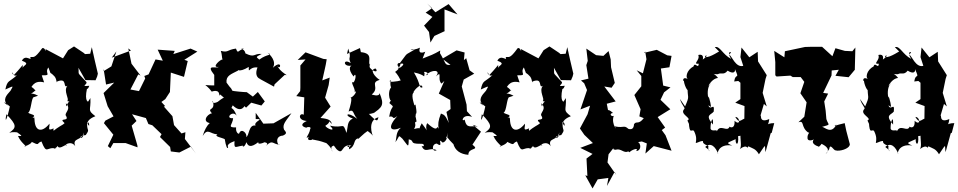

<svg xmlns="http://www.w3.org/2000/svg" viewBox="-20 -828 5383 1079"><path d="M530 -414C518 -463 507 -513 496 -563L487 -526L458 -524L450 -531L396 -567L363 -546L334 -500L236 -552C238 -520 236 -565 217 -557C171 -493 168 -511 150 -507C161 -478 124 -527 103 -487C159 -466 100 -462 108 -439C104 -472 124 -476 58 -406C35 -446 52 -390 76 -406C31 -364 22 -381 10 -325C60 -347 55 -348 39 -318C15 -291 -8 -268 25 -234L5 -250C0 -266 68 -192 38 -242C18 -147 5 -132 16 -186C75 -125 74 -111 32 -82C70 -93 115 -72 67 -91C119 -55 97 -65 81 -64C99 -20 143 -1 115 -5C140 -10 173 -33 151 -34C209 -5 182 -23 213 -33C244 46 241 -7 296 7C251 9 321 13 301 -31C297 37 355 -28 355 -11C333 -9 380 -43 403 -6C383 -57 442 -34 451 -84C450 -30 401 -61 462 -69C489 -109 465 -82 470 -150C444 -131 483 -160 481 -121C452 -145 501 -170 516 -175C468 -212 492 -204 488 -277L475 -257C480 -256 452 -252 469 -331C452 -353 468 -304 482 -346C423 -340 482 -355 462 -371C410 -429 425 -401 421 -447L460 -378L517 -377L526 -398ZM265 -414C257 -428 293 -395 291 -391C297 -384 299 -354 301 -370C363 -395 330 -328 359 -346C334 -317 372 -272 358 -260L390 -252C350 -279 357 -196 350 -248C386 -213 336 -193 352 -175C370 -142 305 -170 343 -136C328 -121 314 -122 271 -84C293 -75 275 -100 282 -107C242 -88 261 -113 258 -133C214 -78 170 -88 174 -174C167 -140 181 -181 155 -163C197 -184 148 -184 138 -195C155 -200 156 -281 170 -282L194 -290C145 -318 138 -283 178 -319C197 -298 144 -369 147 -326C157 -331 165 -381 228 -365C205 -429 220 -397 220 -405C273 -403 228 -417 252 -449Z M787 -195 814 -131 836 -124 888 -74 879 -58 936 -2 940 23 988 29 1053 -4 1081 35 1019 -47 1022 -85 1000 -78 958 -125 949 -175 901 -229 908 -232 887 -255 909 -271 935 -311 940 -420 1014 -396 1035 -485 1016 -492 1089 -538 1051 -555 954 -524 962 -542 866 -549 895 -487 854 -494 815 -410 791 -401 796 -387 761 -316 713 -325 757 -410 770 -403 719 -470 701 -556 716 -544 608 -504 634 -539 606 -455 562 -428V-442L576 -353L622 -364L562 -305L585 -231L618 -174L572 -150L564 -136L617 -71L586 -7L600 5L617 -24H686L753 0L752 -11L720 -122L747 -148L722 -186L802 -164Z M1363 -223 1392 -251 1449 -235 1468 -258 1429 -311 1401 -285 1367 -310C1349 -310 1289 -316 1286 -318C1272 -345 1283 -321 1253 -364C1249 -403 1279 -411 1317 -431C1275 -430 1329 -412 1326 -458C1301 -438 1319 -415 1378 -452C1378 -408 1377 -454 1427 -449C1398 -374 1475 -381 1441 -384L1520 -341L1523 -354L1580 -407C1614 -400 1553 -418 1536 -464C1555 -419 1573 -501 1513 -447C1536 -482 1498 -522 1483 -532C1517 -515 1484 -528 1437 -493C1421 -509 1412 -505 1451 -525C1403 -528 1414 -501 1359 -528C1355 -560 1314 -552 1352 -555C1316 -546 1319 -521 1306 -555C1254 -548 1265 -531 1221 -542C1229 -518 1226 -502 1231 -493C1223 -499 1163 -446 1209 -452C1195 -440 1133 -471 1184 -407V-348C1109 -347 1132 -365 1170 -313C1170 -313 1216 -332 1212 -288C1219 -309 1214 -289 1270 -259C1255 -289 1245 -289 1204 -256C1177 -242 1171 -255 1176 -261C1193 -200 1139 -227 1171 -191C1143 -188 1107 -135 1176 -135C1175 -154 1140 -134 1119 -64C1148 -111 1159 -75 1202 -73C1180 -61 1227 -55 1243 -46C1249 -8 1258 15 1262 -1C1249 -22 1304 -36 1298 -35C1294 19 1307 -10 1357 -10C1332 -15 1349 16 1365 -29C1373 -7 1388 6 1434 -31C1427 -26 1430 -11 1470 -30C1452 -27 1499 -31 1474 -8C1514 -47 1513 -16 1552 -15C1541 -5 1519 -63 1570 -66C1600 -79 1583 -89 1576 -100C1565 -130 1588 -149 1618 -192L1517 -135L1460 -133L1417 -194V-159C1473 -160 1403 -147 1416 -122C1376 -131 1381 -60 1363 -59C1372 -75 1337 -113 1324 -78C1322 -72 1303 -83 1307 -112C1252 -110 1289 -129 1290 -164C1242 -159 1286 -212 1310 -178C1285 -242 1272 -204 1288 -236C1342 -183 1357 -247 1356 -229Z M1871 10C1913 50 1894 -21 1954 -10C1914 18 1945 -37 1942 11C1980 -8 1964 -43 1991 -50C1994 -40 2011 -72 2058 -99C2016 -101 2064 -89 2080 -58C2069 -68 2044 -154 2107 -169C2100 -151 2105 -135 2053 -188C2071 -186 2106 -208 2067 -184C2133 -227 2140 -238 2113 -305C2113 -281 2069 -297 2069 -297C2117 -336 2056 -363 2114 -379C2087 -395 2054 -438 2091 -443C2108 -423 2084 -419 2059 -447C2051 -468 2068 -460 2056 -467C2050 -492 2075 -528 2008 -535L2003 -558L1930 -525L1937 -555C1959 -491 1932 -515 1951 -473C1903 -506 1905 -437 1975 -465C1941 -462 1935 -439 1967 -398C1982 -427 1982 -383 1967 -365C1940 -376 1991 -312 1967 -309C1999 -330 1964 -275 1945 -279C1954 -284 1963 -276 1939 -201C1970 -218 1961 -189 1988 -160C1927 -207 1913 -177 1963 -162C1928 -146 1937 -116 1927 -81C1905 -148 1914 -103 1834 -122C1878 -79 1807 -109 1809 -122C1859 -151 1799 -171 1846 -131C1838 -152 1830 -160 1781 -165L1838 -229L1807 -279L1827 -350L1833 -392L1791 -376C1799 -416 1810 -453 1816 -495L1797 -497C1765 -509 1731 -522 1697 -534L1653 -491L1697 -494L1668 -460V-335L1667 -316L1645 -288L1690 -281L1687 -183C1664 -198 1647 -153 1704 -148C1649 -123 1701 -108 1704 -111C1703 -115 1734 -118 1723 -102C1718 -69 1686 -41 1716 -60C1697 -32 1742 -41 1736 -47C1737 -39 1749 -47 1810 -25C1813 -28 1846 5 1848 25C1832 -9 1852 -6 1856 -10Z M2370 -538C2384 -544 2323 -510 2340 -560C2296 -539 2264 -556 2313 -551C2245 -510 2280 -541 2223 -468C2269 -480 2237 -449 2215 -441C2260 -490 2188 -478 2225 -447C2189 -403 2195 -451 2232 -376C2220 -371 2149 -361 2176 -378C2164 -312 2209 -324 2196 -350C2147 -333 2172 -245 2179 -268L2168 -249C2206 -215 2179 -247 2167 -172C2199 -180 2179 -149 2213 -176C2155 -111 2172 -85 2233 -110C2203 -87 2210 -52 2202 -29C2228 -63 2215 -73 2241 -49C2274 -9 2276 10 2277 -45C2315 -38 2274 -19 2344 -20C2370 -23 2365 3 2349 -9C2369 39 2393 -4 2434 16C2408 31 2403 -20 2435 -21C2478 10 2433 -63 2467 -27C2492 -29 2509 -86 2483 -99C2515 -67 2482 -31 2489 -62C2548 14 2569 1 2527 -22C2536 18 2569 39 2612 42C2612 -2 2680 20 2635 -15L2683 -88L2636 -127L2665 -117C2624 -123 2603 -102 2591 -156C2570 -138 2578 -192 2633 -171L2604 -203L2602 -240L2575 -342L2586 -381L2645 -414L2619 -433L2600 -501L2587 -490L2591 -533L2546 -545L2466 -498L2512 -463C2475 -462 2490 -469 2448 -537C2434 -526 2452 -503 2454 -544C2414 -521 2401 -517 2355 -499ZM2477 -373 2446 -302 2510 -266 2512 -215 2489 -199 2502 -137C2480 -188 2473 -182 2458 -190C2442 -149 2441 -130 2445 -104C2429 -137 2452 -70 2381 -136C2361 -101 2403 -67 2350 -135C2318 -78 2368 -121 2307 -103C2325 -134 2301 -138 2321 -145C2314 -193 2314 -152 2317 -189C2328 -188 2309 -262 2316 -240L2309 -236C2307 -243 2285 -306 2309 -308C2285 -298 2351 -375 2354 -337C2333 -329 2346 -356 2306 -421C2378 -407 2360 -383 2366 -416C2351 -437 2410 -413 2373 -405C2405 -440 2463 -437 2429 -398C2469 -435 2435 -384 2461 -358ZM2408 -782 2372 -757 2410 -733 2363 -684 2391 -648 2399 -589 2421 -626 2479 -653 2478 -659V-775L2551 -747L2501 -805L2427 -759L2381 -808Z M3202 -414C3190 -463 3179 -513 3168 -563L3159 -526L3130 -524L3122 -531L3068 -567L3035 -546L3006 -500L2908 -552C2910 -520 2908 -565 2889 -557C2843 -493 2840 -511 2822 -507C2833 -478 2796 -527 2775 -487C2831 -466 2772 -462 2780 -439C2776 -472 2796 -476 2730 -406C2707 -446 2724 -390 2748 -406C2703 -364 2694 -381 2682 -325C2732 -347 2727 -348 2711 -318C2687 -291 2664 -268 2697 -234L2677 -250C2672 -266 2740 -192 2710 -242C2690 -147 2677 -132 2688 -186C2747 -125 2746 -111 2704 -82C2742 -93 2787 -72 2739 -91C2791 -55 2769 -65 2753 -64C2771 -20 2815 -1 2787 -5C2812 -10 2845 -33 2823 -34C2881 -5 2854 -23 2885 -33C2916 46 2913 -7 2968 7C2923 9 2993 13 2973 -31C2969 37 3027 -28 3027 -11C3005 -9 3052 -43 3075 -6C3055 -57 3114 -34 3123 -84C3122 -30 3073 -61 3134 -69C3161 -109 3137 -82 3142 -150C3116 -131 3155 -160 3153 -121C3124 -145 3173 -170 3188 -175C3140 -212 3164 -204 3160 -277L3147 -257C3152 -256 3124 -252 3141 -331C3124 -353 3140 -304 3154 -346C3095 -340 3154 -355 3134 -371C3082 -429 3097 -401 3093 -447L3132 -378L3189 -377L3198 -398ZM2937 -414C2929 -428 2965 -395 2963 -391C2969 -384 2971 -354 2973 -370C3035 -395 3002 -328 3031 -346C3006 -317 3044 -272 3030 -260L3062 -252C3022 -279 3029 -196 3022 -248C3058 -213 3008 -193 3024 -175C3042 -142 2977 -170 3015 -136C3000 -121 2986 -122 2943 -84C2965 -75 2947 -100 2954 -107C2914 -88 2933 -113 2930 -133C2886 -78 2842 -88 2846 -174C2839 -140 2853 -181 2827 -163C2869 -184 2820 -184 2810 -195C2827 -200 2828 -281 2842 -282L2866 -290C2817 -318 2810 -283 2850 -319C2869 -298 2816 -369 2819 -326C2829 -331 2837 -381 2900 -365C2877 -429 2892 -397 2892 -405C2945 -403 2900 -417 2924 -449Z M3587 -33 3615 -22 3607 35 3654 -7 3754 19 3720 -68 3699 -97 3718 -111 3676 -170 3747 -214 3692 -267 3712 -309 3748 -337 3707 -347 3694 -443 3742 -450 3754 -514 3730 -517 3671 -548 3599 -531 3606 -538 3613 -495 3593 -416 3558 -433 3584 -401V-343L3545 -294L3580 -214L3573 -174L3598 -164C3567 -124 3557 -151 3543 -130C3541 -75 3484 -124 3524 -92C3482 -134 3496 -105 3434 -118C3458 -85 3412 -127 3429 -177C3415 -170 3401 -191 3425 -193C3385 -230 3404 -182 3390 -245L3440 -258L3376 -342L3417 -335L3435 -362L3414 -450L3412 -494L3400 -541L3371 -514L3330 -518L3275 -555L3283 -486L3275 -462L3287 -386L3245 -376L3263 -360L3279 -322L3242 -213L3296 -234L3282 -186L3239 -106L3264 -70L3312 -24L3241 3L3310 37L3276 63L3281 161L3269 157L3310 231L3339 180L3399 172L3391 217L3434 138L3443 155L3394 85L3400 39L3436 -7C3456 -11 3414 -35 3428 11C3448 20 3443 1 3483 22C3509 33 3505 16 3519 28C3519 19 3575 -5 3555 21C3593 19 3579 -45 3551 -27Z M4022 -538C4037 -551 3967 -500 3944 -508C3932 -514 3977 -529 3927 -491C3923 -472 3949 -530 3904 -519C3917 -491 3868 -466 3907 -470C3904 -436 3886 -484 3877 -454C3839 -436 3826 -386 3853 -380C3809 -406 3819 -363 3823 -375C3826 -340 3858 -289 3844 -349C3842 -267 3859 -297 3830 -230L3801 -272C3812 -236 3831 -224 3826 -216C3795 -186 3873 -164 3843 -151C3867 -93 3888 -95 3851 -142C3855 -67 3867 -106 3880 -92C3913 -27 3864 -13 3915 -33C3950 -42 3906 -27 3961 -8C3954 29 3989 31 3943 -2C3975 -32 4003 0 4016 37C4008 40 4016 -23 4095 -10C4056 -27 4068 -24 4114 -46C4112 -13 4133 -5 4128 -63C4161 -65 4163 -86 4143 -87C4136 -49 4152 -7 4137 10C4185 -25 4177 18 4185 -6C4211 7 4226 7 4245 39C4291 -28 4275 -12 4282 27L4311 -79L4317 -82L4331 -136C4281 -136 4298 -112 4303 -159C4239 -131 4263 -194 4253 -176L4273 -244L4289 -230L4266 -306L4282 -384L4289 -406L4288 -407L4240 -483L4238 -537L4191 -506L4147 -561L4141 -507L4157 -458C4114 -446 4093 -514 4076 -523C4109 -539 4055 -549 4089 -497C4040 -522 4026 -572 3997 -563ZM4129 -373 4141 -363V-271L4112 -251L4164 -232L4163 -161C4143 -154 4134 -133 4112 -171C4140 -170 4143 -117 4108 -149C4112 -84 4060 -128 4080 -116C4066 -82 4028 -135 4008 -89C4013 -105 3978 -84 3973 -106C3972 -143 3989 -188 3987 -128C3939 -184 3976 -181 3991 -201C3997 -258 3973 -201 3961 -236L3976 -227C3974 -253 3957 -310 3961 -274C3943 -356 3998 -376 3961 -345C3965 -354 3985 -387 4015 -390C3990 -424 3972 -410 4014 -411C4034 -423 4047 -403 4069 -431C4100 -411 4114 -422 4110 -440C4139 -375 4113 -423 4106 -370Z M4640 10C4645 -27 4665 19 4676 17C4695 24 4754 10 4756 -17L4736 -93L4727 -136C4673 -124 4657 -113 4680 -128C4652 -70 4613 -115 4600 -115C4654 -131 4635 -122 4624 -159L4620 -206L4612 -258L4634 -302L4606 -306L4653 -404L4654 -432L4694 -436L4675 -402L4749 -394L4784 -436V-442L4787 -561L4770 -540L4728 -542L4675 -557L4658 -512L4600 -565H4538L4504 -564L4391 -540L4388 -506L4331 -542L4337 -479V-405L4344 -398L4422 -403L4435 -395H4535L4472 -405L4500 -368L4478 -304L4513 -253L4500 -172L4467 -141C4503 -153 4478 -115 4522 -83C4537 -85 4516 -78 4518 -52C4519 -29 4556 -40 4570 -57C4520 -28 4569 -6 4581 -5C4570 12 4616 -36 4594 -22C4598 -17 4658 3 4620 38Z M5034 -538C5049 -551 4979 -500 4956 -508C4944 -514 4989 -529 4939 -491C4935 -472 4961 -530 4916 -519C4929 -491 4880 -466 4919 -470C4916 -436 4898 -484 4889 -454C4851 -436 4838 -386 4865 -380C4821 -406 4831 -363 4835 -375C4838 -340 4870 -289 4856 -349C4854 -267 4871 -297 4842 -230L4813 -272C4824 -236 4843 -224 4838 -216C4807 -186 4885 -164 4855 -151C4879 -93 4900 -95 4863 -142C4867 -67 4879 -106 4892 -92C4925 -27 4876 -13 4927 -33C4962 -42 4918 -27 4973 -8C4966 29 5001 31 4955 -2C4987 -32 5015 0 5028 37C5020 40 5028 -23 5107 -10C5068 -27 5080 -24 5126 -46C5124 -13 5145 -5 5140 -63C5173 -65 5175 -86 5155 -87C5148 -49 5164 -7 5149 10C5197 -25 5189 18 5197 -6C5223 7 5238 7 5257 39C5303 -28 5287 -12 5294 27L5323 -79L5329 -82L5343 -136C5293 -136 5310 -112 5315 -159C5251 -131 5275 -194 5265 -176L5285 -244L5301 -230L5278 -306L5294 -384L5301 -406L5300 -407L5252 -483L5250 -537L5203 -506L5159 -561L5153 -507L5169 -458C5126 -446 5105 -514 5088 -523C5121 -539 5067 -549 5101 -497C5052 -522 5038 -572 5009 -563ZM5141 -373 5153 -363V-271L5124 -251L5176 -232L5175 -161C5155 -154 5146 -133 5124 -171C5152 -170 5155 -117 5120 -149C5124 -84 5072 -128 5092 -116C5078 -82 5040 -135 5020 -89C5025 -105 4990 -84 4985 -106C4984 -143 5001 -188 4999 -128C4951 -184 4988 -181 5003 -201C5009 -258 4985 -201 4973 -236L4988 -227C4986 -253 4969 -310 4973 -274C4955 -356 5010 -376 4973 -345C4977 -354 4997 -387 5027 -390C5002 -424 4984 -410 5026 -411C5046 -423 5059 -403 5081 -431C5112 -411 5126 -422 5122 -440C5151 -375 5125 -423 5118 -370Z"/></svg>

Font: Asimov Aggro
Style: Condensed
Weight: 500
Designer: Google
Version: Version 2.000980; 2014